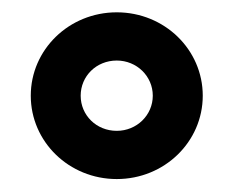

<svg xmlns="http://www.w3.org/2000/svg" viewBox="-20 -653 373 307"><path d="M166.7 -366.7C243.1 -366.7 304.2 -426.4 304.2 -500C304.2 -573.6 243.1 -633.3 166.7 -633.3C90.3 -633.3 29.2 -573.6 29.2 -500C29.2 -426.4 90.3 -366.7 166.7 -366.7ZM166.7 -443.8C134 -443.8 109 -468.8 109 -500C109 -531.2 134 -556.2 166.7 -556.2C198.6 -556.2 224.3 -531.2 224.3 -500C224.3 -468.8 198.6 -443.8 166.7 -443.8Z"/></svg>

Font: Afacad
Style: Bold
Weight: 700
Designer: Kristian Moeller
Foundry: Dicotype
Version: Version 1.000